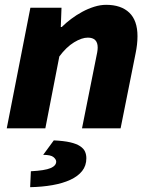

<svg xmlns="http://www.w3.org/2000/svg" viewBox="-20 -532 640 796"><path d="M8 0 106 -500H235L232 -420H236Q253 -437 275 -453.5Q297 -470 321 -483Q345 -496 370.5 -504Q396 -512 420 -512Q482 -512 516 -479.5Q550 -447 550 -382Q550 -348 542 -310L480 0H320L378 -290Q381 -304 383 -315Q385 -326 385 -335Q385 -376 344 -376Q319 -376 287 -356.5Q255 -337 226 -298L168 0ZM105 244 108 178Q166 175 189.5 165Q213 155 213 138Q213 129 202 119.5Q191 110 159 110L203 50Q245 52 271 58Q297 64 312 74Q327 84 332.5 96.5Q338 109 338 124Q338 155 320.5 177Q303 199 271.5 213.5Q240 228 197.5 235.5Q155 243 105 244Z"/></svg>

Font: Source Code Pro Black
Style: Italic
Weight: 900
Italic angle: -11°
Monospace: yes
Designer: Paul D. Hunt, Teo Tuominen
Foundry: Adobe Systems Incorporated
Version: Version 1.050;PS 1.000;hotconv 16.6.51;makeotf.lib2.5.65220